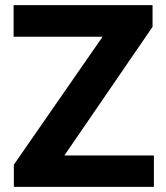

<svg xmlns="http://www.w3.org/2000/svg" viewBox="-20 -731 648 751"><path d="M582 -123V0H34.2V-86.9L381.3 -587.4H33.2V-710.9H576.7V-626L231.9 -123Z"/></svg>

Font: Vazirmatn UI FD ExtraBold
Style: Regular
Weight: 800
Designer: Saber Rastikerdar
Foundry: Saber Rastikerdar
Version: Version 33.003